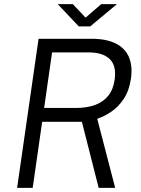

<svg xmlns="http://www.w3.org/2000/svg" viewBox="-20 -911 684 931"><path d="M63 0 167 -723H424Q495.5 -723 541 -700.2Q586.5 -677.5 605 -634.5Q623.5 -591.5 615 -530.5Q606.5 -471.5 580.5 -432.2Q554.5 -393 520.2 -369.8Q486 -346.5 451.5 -335L538.5 0H458.5L377 -320.5H184.5L138.5 0ZM194 -387.5H347.5Q401.5 -387.5 441.5 -402.2Q481.5 -417 505.5 -447.5Q529.5 -478 536 -525Q545.5 -592.5 511.8 -624.8Q478 -657 408.5 -657H232.5ZM362 -783 260 -891H333L395 -825.5L471 -891H547L417.5 -783Z"/></svg>

Font: Public Sans Thin Light
Style: Italic
Weight: 300
Italic angle: -8°
Version: Version 2.001